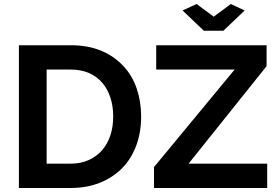

<svg xmlns="http://www.w3.org/2000/svg" viewBox="-20 -935 1383 955"><path d="M994 -782H1091L1197 -883L1128 -915L1043 -852L958 -915L888 -883ZM587 -98Q633 -145 657.5 -210.5Q682 -276 682 -356Q682 -430 660 -494.5Q638 -559 594 -606Q548 -656 482.5 -683Q417 -710 332 -710H74V0H332Q411 0 475.5 -25.5Q540 -51 587 -98ZM1309 0V-121H918L1306 -606V-710H757V-589H1147L746 -104V0ZM489 -189Q461 -157 421.5 -139Q382 -121 332 -121H212V-589H332Q431 -589 488 -524Q515 -493 529 -450Q543 -407 543 -356Q543 -254 489 -189Z"/></svg>

Font: RT Raleway Bold
Style: Regular
Weight: 400
Designer: Matt McInerney, Pablo Impallari, Rodrigo Fuenzalida — Edited by Milan Moffatt in April 2016
Foundry: Matt McInerney, Pablo Impallari, Rodrigo Fuenzalida — Edited by Milan Moffatt in April 2016
Version: Version 3.001